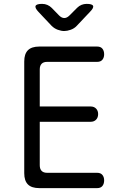

<svg xmlns="http://www.w3.org/2000/svg" viewBox="-20 -970 640 990"><path d="M185 -421H447Q465 -421 475.5 -410Q486 -399 486 -382Q486 -364 475.5 -353Q465 -342 447 -342H185V-118Q185 -99 194.5 -89Q204 -79 223 -79H481Q499 -79 508 -68Q517 -57 517 -40Q517 -22 508 -11Q499 0 481 0H183Q143 0 124 -19Q105 -38 105 -77V-653Q105 -692 124 -711Q143 -730 183 -730H481Q499 -730 508 -719Q517 -708 517 -690Q517 -673 508 -662Q499 -651 481 -651H223Q204 -651 194.5 -641Q185 -631 185 -612ZM197 -950Q212 -950 224.5 -944.5Q237 -939 247 -929L285 -890Q298 -877 311.5 -877Q325 -877 338 -890L378 -930Q388 -940 400.5 -945Q413 -950 427 -950Q456 -950 460 -939.5Q464 -929 444 -909L376 -837Q363 -823 344.5 -816.5Q326 -810 311 -810Q296 -810 278 -816.5Q260 -823 246 -837L179 -908Q159 -929 163.5 -939.5Q168 -950 197 -950Z"/></svg>

Font: Maple Mono Light
Style: Regular
Weight: 300
Monospace: yes
Designer: subframe7536
Version: Version 7.000